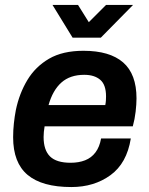

<svg xmlns="http://www.w3.org/2000/svg" viewBox="-20 -743 601 775"><path d="M268 12Q150 12 91.5 -37Q33 -86 33 -189Q33 -217 36 -245Q39 -273 44 -299Q58 -366 90.5 -420Q123 -474 178 -506Q233 -538 317 -538Q423 -538 477 -491Q531 -444 531 -346Q531 -323 527.5 -292.5Q524 -262 516 -233H160Q158 -221 157 -210.5Q156 -200 156 -190Q156 -137 182 -111.5Q208 -86 265 -86Q298 -86 323.5 -96Q349 -106 365.5 -128Q382 -150 388 -184H508Q492 -84 426 -36Q360 12 268 12ZM176 -319H405Q407 -329 407.5 -338Q408 -347 408 -354Q408 -401 384.5 -421Q361 -441 320 -441Q263 -441 228 -410Q193 -379 176 -319ZM517 -723 387 -591H273L192 -723H295L360 -619H304L408 -723Z"/></svg>

Font: Archivo Variable SemiBold
Style: Italic
Weight: 600
Italic angle: -10°
Designer: Hector Gatti
Foundry: Omnibus-Type
Version: Version 2.001